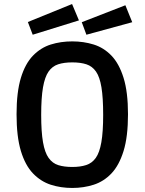

<svg xmlns="http://www.w3.org/2000/svg" viewBox="-20 -917 716 951"><path d="M338 14Q281 14 231.5 -2Q182 -18 143.5 -58Q105 -98 83.5 -169Q62 -240 62 -351Q62 -461 83.5 -531.5Q105 -602 143.5 -641.5Q182 -681 231.5 -696.5Q281 -712 338 -712Q394 -712 444 -696.5Q494 -681 532 -641.5Q570 -602 592 -531.5Q614 -461 614 -351Q614 -240 592 -169Q570 -98 532 -58Q494 -18 444 -2Q394 14 338 14ZM338 -90Q378 -90 407 -99.5Q436 -109 454.5 -135Q473 -161 482 -212.5Q491 -264 491 -348Q491 -433 482.5 -484.5Q474 -536 455.5 -562.5Q437 -589 408 -598.5Q379 -608 338 -608Q297 -608 268 -598.5Q239 -589 220.5 -562.5Q202 -536 193 -484.5Q184 -433 184 -348Q184 -264 193 -212.5Q202 -161 221 -134.5Q240 -108 269 -99Q298 -90 338 -90ZM142 -745 118 -808 337 -897 371 -816ZM408 -745 385 -807 601 -891 635 -807Z"/></svg>

Font: Ruda
Style: Bold
Weight: 700
Designer: Mariela Monsalve and Angelina Sanchez
Foundry: Mariela Monsalve and Angelina Sanchez
Version: Version 2.000